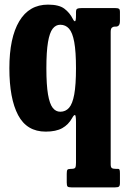

<svg xmlns="http://www.w3.org/2000/svg" viewBox="-20 -555 547 830"><path d="M481.5 175H491Q495 175 496.8 178.8Q498.5 182.5 498.5 194.5V236Q498.5 248 494.2 251.5Q490 255 477.5 255H288.5Q275.5 255 272 251.2Q268.5 247.5 268.5 234V196.5Q268.5 183.5 271.2 179.2Q274 175 286.5 175H288Q302.5 175 305.5 169.5Q308.5 164 308.5 149V-26.5Q308.5 -57.5 303.8 -57.8Q299 -58 292 -45Q276 -16 249 -1Q222 14 177.5 14Q96 14 58.2 -57.5Q20.5 -129 20.5 -260Q20.5 -391.5 63.2 -463.2Q106 -535 187.5 -535Q235 -535 258.2 -517.5Q281.5 -500 295 -473Q300.5 -462 304.5 -463.2Q308.5 -464.5 308.5 -490.5V-502.5Q308.5 -514.5 313.8 -517.2Q319 -520 331.5 -520H479.5Q490 -520 494.2 -517.2Q498.5 -514.5 498.5 -503V-465Q498.5 -450.5 493.5 -445.2Q488.5 -440 481.5 -440H476Q469 -440 463.8 -435.5Q458.5 -431 458.5 -417V155.5Q458.5 168 463.5 171.5Q468.5 175 481.5 175ZM308.5 -260Q308.5 -332 301 -373Q293.5 -414 278.5 -431Q263.5 -448 240.5 -448Q221 -448 207.8 -431Q194.5 -414 187.5 -373Q180.5 -332 180.5 -260Q180.5 -188 187.5 -147Q194.5 -106 207.8 -89Q221 -72 240.5 -72Q263.5 -72 278.5 -89Q293.5 -106 301 -147Q308.5 -188 308.5 -260Z"/></svg>

Font: Besley* Condensed
Style: Bold
Weight: 700
Width: 3
Designer: Owen Earl
Foundry: indestructible type*
Version: Version 3.000; ttfautohint (v1.8.3)